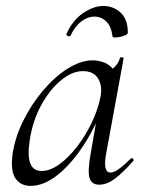

<svg xmlns="http://www.w3.org/2000/svg" viewBox="-20 -597 474 630"><path d="M80.6 13Q48.2 13 31.1 -11.1Q14 -35.2 21.2 -91Q29 -145.2 55.7 -199.5Q82.4 -253.8 120.5 -299.1Q158.6 -344.4 201.7 -371.7Q244.8 -399 284.4 -399Q302.8 -399 320.6 -392.3Q338.4 -385.6 351.1 -370.3Q363.8 -355 365.8 -330.4L323.4 -357Q335.6 -359 352.1 -373.4Q368.6 -387.8 373.6 -407Q375.6 -410 381.1 -408.8Q386.6 -407.6 385.6 -405.6L327.6 -89Q317.8 -30.8 342.6 -30.8Q354.2 -30.8 371.4 -43.5Q388.6 -56.2 409.4 -77Q412.4 -80 416.4 -76Q420.4 -72 417.4 -69Q384.8 -32 358.1 -11.5Q331.4 9 305.4 9Q280.6 9 273.9 -12.9Q267.2 -34.8 276.8 -89L301 -229L318 -246Q288.4 -170.4 248.4 -111.6Q208.4 -52.8 165 -19.9Q121.6 13 80.6 13ZM116.6 -36Q144.6 -36 174.6 -57.8Q204.6 -79.6 232.3 -115.2Q260 -150.8 280.5 -193.5Q301 -236.2 309.2 -277Q317.2 -314 302 -339.2Q286.8 -364.4 249.6 -363.6Q215.2 -362.8 179 -332.6Q142.8 -302.4 115 -251.6Q87.2 -200.8 77.4 -136Q69.8 -85.8 79.4 -60.9Q89 -36 116.6 -36ZM349.2 -477Q345.4 -510.2 328.9 -526.4Q312.4 -542.6 289.2 -542.6Q268.2 -542.6 247.3 -527.1Q226.4 -511.6 211.8 -481Q208.6 -476 202.8 -478.6Q197 -481.2 198 -485.6Q218.6 -531 252.9 -554.2Q287.2 -577.4 318.8 -577.4Q351.8 -577.4 375.6 -555.8Q399.4 -534.2 399.4 -490Q399.4 -485 391.7 -481.5Q384 -478 374.3 -476Q364.6 -474 356.9 -474Q349.2 -474 349.2 -477Z"/></svg>

Font: Cormorant Light
Style: Italic
Weight: 300
Italic angle: -10°
Designer: Christian Thalmann (Catharsis Fonts)
Foundry: Catharsis Fonts
Version: Version 4.000